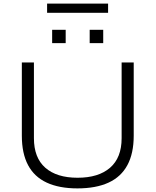

<svg xmlns="http://www.w3.org/2000/svg" viewBox="-20 -1032 862 1064"><path d="M409 12Q308 12 239 -20Q170 -52 135.5 -117Q101 -182 101 -280V-686H168V-266Q168 -158 231 -102.5Q294 -47 410 -47Q526 -47 590 -102.5Q654 -158 654 -266V-686H721V-280Q721 -182 686 -117Q651 -52 581.5 -20Q512 12 409 12ZM269 -793V-867H344V-793ZM477 -793V-867H552V-793ZM241 -961V-1012H579V-961Z"/></svg>

Font: Archivo SemiExpanded ExtraLight
Style: Regular
Weight: 250
Width: 6
Designer: Hector Gatti
Foundry: Omnibus-Type
Version: Version 2.001